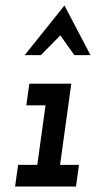

<svg xmlns="http://www.w3.org/2000/svg" viewBox="-20 -680 350 700"><path d="M46 -79 35 0H257L268 -79H199L240 -375H87L76 -296H146L116 -79ZM215 -660Q179 -615 142.5 -569.5Q106 -524 70 -479H129Q146 -497 164.5 -515Q183 -533 200 -551Q217 -527 225.5 -515Q234 -503 251 -479H310Q286 -524 262.5 -569.5Q239 -615 215 -660Z"/></svg>

Font: Josefin Slab Thin
Style: Italic
Weight: 100
Italic angle: -12°
Designer: Santiago Orozco
Foundry: Typemade
Version: Version 2.000